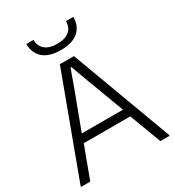

<svg xmlns="http://www.w3.org/2000/svg" viewBox="-222 -1086 1109 1216"><g transform="rotate(-30 332.5 -478.5)"><path d="M9 -6 281 -740H384L656 -6V0H589L502 -231H162L76 0H9ZM483 -291 381 -563 335 -688H329L284 -563L182 -291ZM333 -814Q248 -814 204.5 -852.5Q161 -891 161 -957H214Q214 -911 244.5 -885.5Q275 -860 333 -860Q390 -860 420.5 -885.5Q451 -911 451 -957H505Q505 -891 461.5 -852.5Q418 -814 333 -814Z"/></g></svg>

Font: Encode Sans Normal
Style: Light
Weight: 300
Designer: Pablo Impallari, Andres Torresi
Foundry: Pablo Impallari, Andres Torresi
Version: Version 1.000; ttfautohint (v1.00) -l 8 -r 50 -G 200 -x 14 -